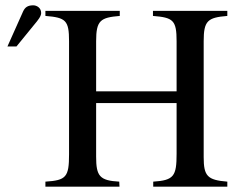

<svg xmlns="http://www.w3.org/2000/svg" viewBox="-20 -703 890 723"><path d="M836 0V-19C761 -25 747 -40 747 -111V-548C747 -625 762 -637 836 -643V-662H556V-643C632 -637 645 -627 645 -548V-359H342V-548C342 -626 358 -637 431 -643V-662H151V-643C228 -637 240 -626 240 -548V-122C240 -36 229 -24 151 -19V0H430L429 -19C355 -23 342 -40 342 -113V-315H645V-124C645 -40 635 -24 557 -19V0ZM8 -528H42L108 -609C124 -628 135 -642 135 -654C135 -674 118 -683 105 -683C84 -683 74 -675 67 -660Z"/></svg>

Font: STIX Math
Style: Regular
Weight: 400
Designer: MicroPress Inc., with final additions and corrections provided by Coen Hoffman, Elsevier (retired)
Version: Version 1.1.0